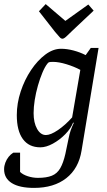

<svg xmlns="http://www.w3.org/2000/svg" viewBox="-29 -751 524 937"><path d="M137 166Q66 166 28.5 142.5Q-9 119 -9 75Q-9 59 -3 43Q3 27 13 14.5Q23 2 36 -6H69V88Q82 101 106.5 109Q131 117 156 117Q198 117 224 106.5Q250 96 265 70Q280 44 290 0Q300 -46 305 -72Q310 -98 316 -115Q322 -132 331 -151L328 -153Q317 -124 289.5 -96Q262 -68 229 -50Q196 -32 168 -32Q112 -32 82.5 -72.5Q53 -113 53 -189Q53 -247 72 -304.5Q91 -362 122.5 -409Q154 -456 192 -484.5Q230 -513 269 -513Q298 -513 330 -504.5Q362 -496 389 -482L414 -517H452L369 -16Q355 71 294.5 118.5Q234 166 137 166ZM195 -92Q218 -92 253.5 -116Q289 -140 323 -178L363 -410Q333 -426 295.5 -437.5Q258 -449 230 -449Q216 -449 211 -447.5Q206 -446 202 -440Q190 -425 178 -396.5Q166 -368 156 -333Q146 -298 140.5 -263Q135 -228 135 -199Q135 -152 152 -122Q169 -92 195 -92ZM161 -696 194 -731 290 -649 402 -729 428 -699 326 -603Q314 -592 299 -577Q284 -562 276 -562Q268 -562 260.5 -571.5Q253 -581 240 -595Z"/></svg>

Font: Faustina VF Beta
Style: Italic
Weight: 400
Italic angle: -8°
Designer: Alfonso Garcia
Foundry: Omnibus-Type
Version: Version 1.006